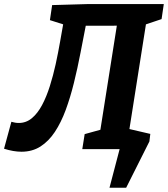

<svg xmlns="http://www.w3.org/2000/svg" viewBox="-50 -724 816 932"><path d="M54 12.5Q15.5 12.5 -30.4 -2.1L5.2 -132.8Q14.6 -130.1 23.4 -128.6Q32.3 -127.1 41.3 -127.1Q77.1 -127.1 105.1 -150.6Q133 -174.1 154.2 -214Q175.5 -253.9 191.7 -305.2Q208 -356.5 220.3 -412.6Q232.5 -468.7 242.1 -524Q251.7 -579.3 260.3 -627L278.3 -598.9L192.3 -626.3L203.1 -699.3L377.8 -704.3H745.1L734.3 -631.3L643.9 -600.9L660.8 -621.2L575.2 -78.3L566.4 -99.3L645.6 -73L633.8 0H349.4L361 -73L453.7 -98.6L434.8 -78.3L522.4 -632.6L544.5 -599.3L339.5 -599L370.7 -621.7Q355.7 -545.5 341 -468.9Q326.3 -392.2 308.7 -321.3Q291.2 -250.5 268.8 -189.8Q246.4 -129.2 216.3 -83.7Q186.2 -38.3 146.5 -12.9Q106.7 12.5 54 12.5ZM508 -113.9 679.6 -74 675.2 -37.3 562.4 187.3H481.5L534.1 -13.2L559.2 0H490.7Z"/></svg>

Font: Bitter Thin
Style: Italic
Weight: 100
Italic angle: -9°
Designer: Sol Matas, and Bitter project Authors
Foundry: Sol Matas
Version: Version 2.002